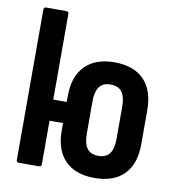

<svg xmlns="http://www.w3.org/2000/svg" viewBox="-79 -753 762 832"><g transform="rotate(10 302.5 -337.5)"><path d="M46.9 -408.4V-672.1Q46.9 -683 57.3 -683H146.5Q156.9 -683 156.9 -672.1V-408.4ZM390.8 8Q307.6 8 261.8 -37.9Q216.1 -83.8 216.1 -171.7V-320.6Q216.1 -408.5 261.8 -454.6Q307.6 -500.8 390.8 -500.8Q475.5 -500.8 520.7 -454.6Q566 -408.5 566 -320.6V-171.7Q566 -83.8 520.7 -37.9Q475.5 8 390.8 8ZM57.3 0Q46.9 0 46.9 -10.9V-481.4Q46.9 -492.3 57.3 -492.3H146.5Q156.9 -492.3 156.9 -481.4V-295.5H261.4V-202.6H156.9V-10.9Q156.9 0 146.5 0ZM390.8 -89.3Q425.2 -89.3 440.8 -110.8Q456.5 -132.2 456.5 -176.1V-316.2Q456.5 -360.5 440.8 -381.8Q425.2 -403 390.8 -403Q357.4 -403 341.5 -381.8Q325.6 -360.5 325.6 -316.2V-176.1Q325.6 -132.2 341.5 -110.8Q357.4 -89.3 390.8 -89.3Z"/></g></svg>

Font: Sofia Sans Condensed
Style: Regular
Weight: 400
Designer: Botio Nikoltchev, Ani Petrova
Foundry: lettersoup
Version: Version 4.100